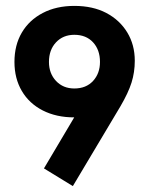

<svg xmlns="http://www.w3.org/2000/svg" viewBox="-20 -614 511 651"><path d="M227 17 129 -43 272 -284 317 -242Q302 -229 278.5 -222.5Q255 -216 232 -216Q171 -216 125 -239.5Q79 -263 54 -305.5Q29 -348 29 -404Q29 -461 54 -503.5Q79 -546 125 -570Q171 -594 232 -594Q295 -594 340.5 -570Q386 -546 411.5 -504Q437 -462 437 -408Q437 -369 426 -334Q415 -299 388 -253ZM232 -314Q272 -314 295.5 -339.5Q319 -365 319 -404Q319 -445 295.5 -470.5Q272 -496 232 -496Q194 -496 170 -470.5Q146 -445 146 -404Q146 -365 170 -339.5Q194 -314 232 -314Z"/></svg>

Font: Rokkitt SemiBold
Style: Bold
Weight: 700
Version: Version 3.103